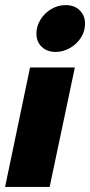

<svg xmlns="http://www.w3.org/2000/svg" viewBox="-73 -570 354 754"><path d="M70 -438Q70 -467 86 -493Q102 -519 128.5 -534.5Q155 -550 185 -550Q219 -550 240 -529.5Q261 -509 261 -477Q261 -447 244.5 -421.5Q228 -396 201 -381Q174 -366 146 -366Q112 -366 91 -386Q70 -406 70 -438ZM45 -305H221L122 164H-53Z"/></svg>

Font: Prompt
Style: Bold Italic
Weight: 700
Italic angle: -12°
Designer: Katatrad Team
Foundry: CadsonDemak
Version: Version 1.001